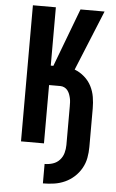

<svg xmlns="http://www.w3.org/2000/svg" viewBox="-62 -777 624 1033"><g transform="rotate(5 250.0 -260.0)"><path d="M210 215V110Q233 110 254.5 103Q276 96 291 79.5Q306 63 312 41.5Q318 20 318 -2V-210Q318 -221 317.5 -232.5Q317 -244 314.5 -255Q312 -266 308 -276.5Q304 -287 297 -296Q290 -305 279.5 -310Q269 -315 258 -315H197V0H73V-735H197V-420H211L330 -735H460L327 -410Q356 -399 380 -378Q404 -357 418 -329.5Q432 -302 437 -271.5Q442 -241 442 -210V-2Q442 28 436.5 57.5Q431 87 416 113.5Q401 140 378.5 160.5Q356 181 328.5 193.5Q301 206 271 210.5Q241 215 210 215Z"/></g></svg>

Font: Iosevka Curly Extrabold
Style: Regular
Weight: 800
Monospace: yes
Designer: Belleve Invis
Foundry: Belleve Invis
Version: Version 22.1.2; ttfautohint (v1.8.4)